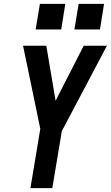

<svg xmlns="http://www.w3.org/2000/svg" viewBox="-20 -971 572 991"><path d="M137 0 188 -306 119 -639 99 -735H219L267 -451L412 -735H532L299 -294L250 0ZM496 -819H364L386 -951H517ZM296 -819H164L186 -951H317Z"/></svg>

Font: Iosevka SS04 Oblique
Style: Bold
Weight: 700
Italic angle: -9°
Monospace: yes
Designer: Belleve Invis
Foundry: Belleve Invis
Version: Version 19.0.0; ttfautohint (v1.8.4)